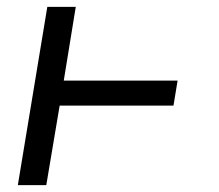

<svg xmlns="http://www.w3.org/2000/svg" viewBox="-20 -540 640 560"><path d="M32 0 118 -520H201L166 -305H498L486 -232H154L115 0Z"/></svg>

Font: Zed Sans Extended
Style: Italic
Weight: 400
Width: 7
Italic angle: -9°
Designer: Belleve Invis
Foundry: Belleve Invis
Version: Version 1.0.0; ttfautohint (v1.8.4)